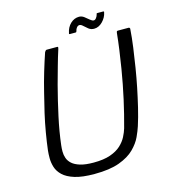

<svg xmlns="http://www.w3.org/2000/svg" viewBox="-118 -887 870 990"><g transform="rotate(-15 317.5 -392.0)"><path d="M264 10Q199 10 159 -2.5Q119 -15 97.5 -35.5Q76 -56 68.5 -80.5Q61 -105 61 -128.5Q61 -152 63 -170Q68 -212 76.5 -262Q85 -312 96 -360Q108 -409 121 -462.5Q134 -516 149.5 -567.5Q165 -619 180 -663Q182 -667 185 -670Q188 -673 191 -673Q205 -673 218 -673Q231 -673 246 -673Q251 -673 251.5 -671Q252 -669 250 -661Q237 -621 224.5 -576Q212 -531 199 -484Q178 -404 161 -325.5Q144 -247 136 -178Q134 -162 134 -144Q134 -126 140 -109Q146 -92 161 -78.5Q176 -65 203.5 -56.5Q231 -48 275 -48Q329 -48 364.5 -60.5Q400 -73 421.5 -93Q443 -113 454.5 -135.5Q466 -158 472 -178Q491 -246 508 -322.5Q525 -399 538 -478Q546 -527 552.5 -573.5Q559 -620 563 -661Q564 -669 565.5 -671Q567 -673 572 -673Q586 -673 600 -673Q614 -673 628 -673Q632 -673 634 -670Q636 -667 635 -663Q632 -619 625 -568Q618 -517 609.5 -464.5Q601 -412 591 -363Q581 -314 569 -263.5Q557 -213 543 -170Q536 -148 522 -117.5Q508 -87 478.5 -57.5Q449 -28 397.5 -9Q346 10 264 10ZM328 -720Q322 -720 324 -725Q330 -756 350 -775Q370 -794 396 -794Q410 -794 422.5 -784.5Q435 -775 446 -765.5Q457 -756 465 -756Q472 -756 478 -763.5Q484 -771 487 -781Q487 -788 492 -788H523Q529 -788 527 -782Q522 -756 501.5 -735Q481 -714 456 -714Q439 -714 426.5 -724Q414 -734 404.5 -743Q395 -752 387 -752Q379 -752 372.5 -744.5Q366 -737 364 -726Q363 -720 358 -720Z"/></g></svg>

Font: Glory
Style: Italic
Weight: 400
Italic angle: -12°
Designer: Robert Leuschke
Foundry: Robert Leuschke
Version: Version 1.011